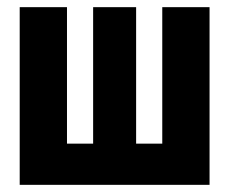

<svg xmlns="http://www.w3.org/2000/svg" viewBox="-20 -516 640 536"><path d="M35 0V-496H167V-115H240V-496H360V-115H433V-496H565V0Z"/></svg>

Font: Source Code Pro
Style: Bold
Weight: 700
Monospace: yes
Designer: Paul D. Hunt, Teo Tuominen
Foundry: Adobe Systems Incorporated
Version: Version 2.030;PS 1.000;hotconv 16.6.51;makeotf.lib2.5.65220